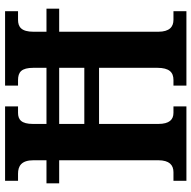

<svg xmlns="http://www.w3.org/2000/svg" viewBox="-19 -735 754 756"><g transform="rotate(-90 358.0 -357.0)"><path d="M24 0H317V-51H292C265 -51 248 -67 248 -111V-344H469V-115C469 -67 451 -51 421 -51H399V0H692V-51H658C631 -51 611 -66 611 -111V-501H702V-551H611V-602C611 -650 630 -663 658 -663H692V-714H399V-663H420C452 -663 469 -650 469 -602V-551H248V-604C248 -650 265 -663 292 -663H317V-714H24V-663H52C82 -663 105 -650 105 -602V-551H14V-501H105V-111C105 -67 86 -51 58 -51H24ZM248 -402V-501H469V-402Z"/></g></svg>

Font: Noto Serif Condensed
Style: Bold
Weight: 700
Width: 3
Designer: Monotype Design Team
Foundry: Monotype Imaging Inc.
Version: Version 2.015